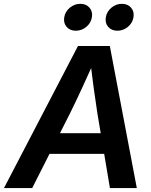

<svg xmlns="http://www.w3.org/2000/svg" viewBox="-53 -963 773 983"><path d="M-32.7 0 346.2 -727.5H509.3L647.5 0H509.8L445.8 -381.3Q436.5 -440.9 427 -510.5Q417.5 -580.1 406.2 -673.3H440.4Q398.9 -581.1 366.7 -511.2Q334.5 -441.4 304.7 -381.3L111.8 0ZM148.9 -175.3 166.5 -281.2H541.5L523.9 -175.3ZM547.9 -805.7Q518.1 -805.7 501 -825.4Q483.9 -845.2 488.8 -874.5Q493.7 -903.8 517.3 -923.6Q541 -943.4 570.8 -943.4Q601.1 -943.4 618.2 -923.6Q635.3 -903.8 630.4 -874.5Q625.5 -845.2 601.8 -825.4Q578.1 -805.7 547.9 -805.7ZM335 -805.7Q305.2 -805.7 288.1 -825.4Q271 -845.2 275.9 -874.5Q280.8 -903.8 304.4 -923.6Q328.1 -943.4 357.9 -943.4Q388.2 -943.4 405.3 -923.6Q422.4 -903.8 417.5 -874.5Q412.6 -845.2 388.9 -825.4Q365.2 -805.7 335 -805.7Z"/></svg>

Font: Inter 28pt SemiBold
Style: Italic
Weight: 600
Italic angle: -9.3988°
Designer: Rasmus Andersson
Foundry: rsms
Version: Version 4.001;git-66647c0bb